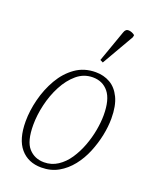

<svg xmlns="http://www.w3.org/2000/svg" viewBox="-150 -891 792 986"><g transform="rotate(20 245.5 -398.0)"><path d="M198 10Q126 10 84 -39Q42 -88 42 -186Q42 -244 58 -307Q74 -370 105.5 -424.5Q137 -479 184.5 -512.5Q232 -546 295 -546Q339 -546 374 -526Q409 -506 430 -462.5Q451 -419 451 -349Q451 -305 441 -256.5Q431 -208 411.5 -160.5Q392 -113 361.5 -74.5Q331 -36 290.5 -13Q250 10 198 10ZM202 -20Q243 -20 276.5 -42Q310 -64 334.5 -100.5Q359 -137 375.5 -181Q392 -225 400 -269.5Q408 -314 408 -352Q408 -437 376 -476.5Q344 -516 290 -516Q241 -516 203 -484Q165 -452 138.5 -401.5Q112 -351 98.5 -293Q85 -235 85 -182Q85 -93 117.5 -56.5Q150 -20 202 -20ZM311 -605 295 -613 356 -785Q363 -807 381 -805.5Q399 -804 414 -792L412 -780Z"/></g></svg>

Font: Noto Serif SemiCondensed ExtraLight
Style: Italic
Weight: 200
Width: 4
Italic angle: -12°
Designer: Monotype Design Team
Foundry: Monotype Imaging Inc.
Version: Version 2.013